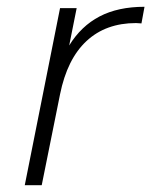

<svg xmlns="http://www.w3.org/2000/svg" viewBox="-20 -546 446 566"><path d="M406 -526 397 -477 381 -478Q292 -478 235 -425Q178 -372 157 -268L103 0H53L157 -522H206L184 -412Q219 -469 273.5 -497.5Q328 -526 406 -526Z"/></svg>

Font: Idrija
Style: Italic
Weight: 300
Italic angle: -11.3°
Designer: Julieta Ulanovsky
Foundry: Julieta Ulanovsky
Version: Version 7.200